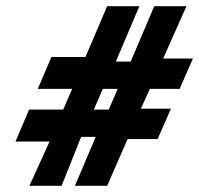

<svg xmlns="http://www.w3.org/2000/svg" viewBox="-20 -600 643 620"><path d="M140 -143 75 0H179L242 -158H289L222 0H326L392 -151H489L532 -249H435L464 -313H560L603 -411H507L582 -580H478L402 -401H354L430 -580H326L256 -416H146L102 -313H213L184 -246H74L30 -143ZM312 -313H360L331 -246H283Z"/></svg>

Font: Charger Pro
Style: BlkNarObl
Weight: 900
Designer: Jasper
Foundry: Cannot Into Space Fonts
Version: Version 1.09